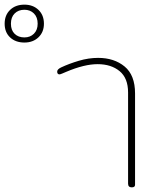

<svg xmlns="http://www.w3.org/2000/svg" viewBox="-221 -806 687 826"><path d="M-201 -704Q-201 -741 -177.5 -763.5Q-154 -786 -116 -786Q-79 -786 -55.5 -763.5Q-32 -741 -32 -704Q-32 -668 -55.5 -645.5Q-79 -623 -116 -623Q-154 -623 -177.5 -645Q-201 -667 -201 -704ZM-59 -704Q-59 -732 -75 -748Q-91 -764 -116 -764Q-142 -764 -158 -748Q-174 -732 -174 -704Q-174 -676 -158 -660.5Q-142 -645 -116 -645Q-91 -645 -75 -661Q-59 -677 -59 -704ZM330 -16V-408Q330 -470 293.5 -500Q257 -530 199 -530Q142 -530 64 -497Q57 -494 47.5 -490Q38 -486 35 -486Q25 -486 25 -498Q25 -508 42 -516Q76 -532 118 -544.5Q160 -557 201 -557Q270 -557 315 -520Q360 -483 360 -404V-11Q360 0 346 0Q330 0 330 -16Z"/></svg>

Font: Maitree ExtraLight
Style: Regular
Weight: 250
Designer: CadsonDemak Team
Foundry: CadsonDemak
Version: Version 1.002